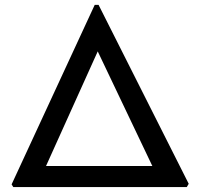

<svg xmlns="http://www.w3.org/2000/svg" viewBox="-20 -756 810 776"><path d="M362.8 -736.3H378.4L742.7 -13.2L734.9 0H33.7L26.9 -10.7ZM375 -548.3 166 -85H595.7Z"/></svg>

Font: Merriweather Sans
Style: Regular
Weight: 400
Designer: Eben Sorkin
Foundry: Eben Sorkin
Version: Version 1.006; ttfautohint (v1.4.1) -l 6 -r 50 -G 0 -x 11 -H